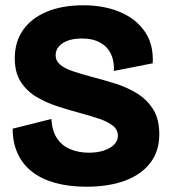

<svg xmlns="http://www.w3.org/2000/svg" viewBox="-20 -694 646 728"><path d="M308 14Q240 14 187.5 -1Q135 -16 99.5 -44.5Q64 -73 46 -114Q28 -155 28 -206L175 -243Q177 -199 195.5 -170.5Q214 -142 246 -128.5Q278 -115 317 -115Q350 -115 374.5 -123.5Q399 -132 413 -146Q427 -160 427 -179Q427 -202 408.5 -217Q390 -232 358 -243Q326 -254 285 -265Q240 -277 196 -291.5Q152 -306 116 -328Q80 -350 58 -385Q36 -420 36 -473Q36 -536 68 -581Q100 -626 158.5 -650Q217 -674 295 -674Q375 -674 436 -648Q497 -622 530 -573Q563 -524 559 -454L412 -425Q413 -455 405.5 -477.5Q398 -500 382.5 -515.5Q367 -531 344.5 -539.5Q322 -548 291 -548Q258 -548 236 -539.5Q214 -531 202.5 -517Q191 -503 191 -485Q191 -463 208.5 -448.5Q226 -434 257.5 -423.5Q289 -413 330 -402Q373 -391 417.5 -377Q462 -363 500 -339.5Q538 -316 561 -279Q584 -242 584 -185Q584 -121 550 -76.5Q516 -32 454 -9Q392 14 308 14Z"/></svg>

Font: Bricolage Grotesque 72pt ExtraBold
Style: Regular
Weight: 800
Designer: Mathieu Triay
Foundry: Atelier Triay
Version: Version 1.001;gftools[0.9.33.dev8+g029e19f]